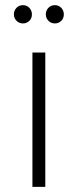

<svg xmlns="http://www.w3.org/2000/svg" viewBox="-20 -726 301 746"><path d="M106 -522V0H156V-522ZM44 -645.5C50.7 -638.5 59 -635 69 -635C79 -635 87.3 -638.3 94 -645C100.7 -651.7 104 -660 104 -670C104 -680 100.7 -688.5 94 -695.5C87.3 -702.5 79 -706 69 -706C59 -706 50.7 -702.5 44 -695.5C37.3 -688.5 34 -680 34 -670C34 -660.7 37.3 -652.5 44 -645.5ZM168 -645.5C174.7 -638.5 183 -635 193 -635C203 -635 211.3 -638.3 218 -645C224.7 -651.7 228 -660 228 -670C228 -680 224.7 -688.5 218 -695.5C211.3 -702.5 203 -706 193 -706C183 -706 174.7 -702.5 168 -695.5C161.3 -688.5 158 -680 158 -670C158 -660.7 161.3 -652.5 168 -645.5Z"/></svg>

Font: Montserrat Custom ExtraLight
Style: Regular
Weight: 300
Designer: Julieta Ulanovsky
Foundry: Julieta Ulanovsky
Version: Version 7.200